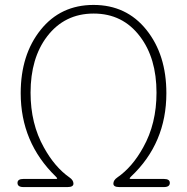

<svg xmlns="http://www.w3.org/2000/svg" viewBox="-20 -759 759 779"><path d="M75 0Q51 0 51 -17Q51 -33 75 -33H207Q212 -33 212 -35Q212 -37 206 -43Q64 -181 64 -381Q64 -537 145 -638Q226 -739 359.5 -739Q493 -739 574 -638Q655 -537 655 -381Q655 -178 512 -43Q506 -37 506 -35Q506 -33 511 -33H645Q669 -33 669 -17Q669 0 645 0H464Q440 0 440 -14Q440 -28 456 -39Q517 -81 561 -161Q615 -257 615 -383Q615 -523 548 -611Q478 -704 360 -704Q242 -704 171 -611Q104 -523 104 -383Q104 -257 158 -161Q202 -81 262 -39Q278 -28 278 -14Q278 0 254 0Z"/></svg>

Font: Resource Han Rounded KR ExtraLight
Style: Regular
Weight: 250
Designer: Cyano Hao (round all glyphs); Ryoko NISHIZUKA 西塚涼子 (kana, bopomofo & ideographs); Paul D. Hunt (Latin, Greek & Cyrillic)
Foundry: Cyano Hao
Version: 0.990